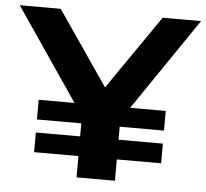

<svg xmlns="http://www.w3.org/2000/svg" viewBox="-65 -754 866 807"><g transform="rotate(5 368.5 -350.0)"><path d="M287 0V-306L324 -204L-14 -700H159L424 -313H322L589 -700H751L413 -204L449 -306V0ZM100 -90V-173H636V-90ZM100 -228V-311H636V-228Z"/></g></svg>

Font: MOST Montserrat
Style: Bold
Weight: 700
Designer: Julieta Ulanovsky
Foundry: Julieta Ulanovsky
Version: Version 8.000;March 11, 2024;FontCreator 15.0.0.2926 64-bit